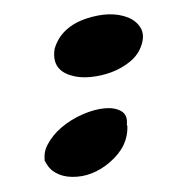

<svg xmlns="http://www.w3.org/2000/svg" viewBox="-59 -572 495 548"><g transform="rotate(-10 188.5 -297.5)"><path d="M154 -364Q102 -390 122 -447Q151 -505 227 -516Q298 -526 344 -498Q366 -484 374 -462.5Q382 -441 368 -414.5Q354 -388 327 -373Q300 -358 269.5 -352.5Q239 -347 208 -349.5Q177 -352 154 -364ZM288 -194Q280 -135 220 -100Q164 -67 107 -78Q80 -83 60.5 -100Q41 -117 37 -148L40 -124Q35 -155 54 -180Q73 -205 103 -222.5Q133 -240 168.5 -248.5Q204 -257 233 -254.5Q262 -252 278.5 -238Q295 -224 287 -197Z"/></g></svg>

Font: Knewave
Style: Regular
Weight: 400
Designer: Tyler Finck
Foundry: Tyler Finck
Version: Version 1.001